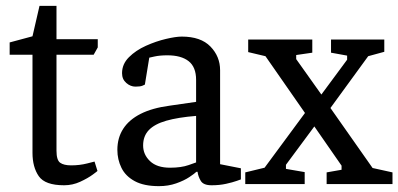

<svg xmlns="http://www.w3.org/2000/svg" viewBox="-20 -629 1361 656"><path d="M91 -442H13V-484L91 -505L115 -609H173V-495H314V-467L300 -442H173V-114Q173 -82 185.5 -73Q198 -64 223 -64Q252 -64 277.5 -70.5Q303 -77 303 -77L313 -45Q314 -45 297 -32.5Q280 -20 254 -8Q228 4 199 4Q134 4 112.5 -27Q91 -58 91 -107Z M523 7Q472 7 440.5 -10Q409 -27 395 -55.5Q381 -84 381 -117Q381 -158 401 -189Q421 -220 460.5 -240Q500 -260 560 -268L650 -281V-356Q650 -400 624.5 -420Q599 -440 552 -440Q526 -440 508 -436Q490 -432 490 -432L475 -340Q475 -340 467.5 -336.5Q460 -333 443 -333Q426 -333 411.5 -345.5Q397 -358 397 -379Q397 -410 420.5 -433.5Q444 -457 478.5 -472.5Q513 -488 547 -496Q581 -504 601 -504Q666 -504 699 -470Q732 -436 732 -389V-68L803 -54V-16Q803 -16 789 -11Q775 -6 752.5 -1Q730 4 703 4Q675 4 666 -11Q657 -26 655 -42H651Q645 -36 627 -24Q609 -12 582 -2.5Q555 7 523 7ZM561 -56Q599 -56 624.5 -65Q650 -74 650 -74V-233Q588 -228 548 -216.5Q508 -205 488.5 -184.5Q469 -164 469 -132Q469 -101 492.5 -78.5Q516 -56 561 -56Z M818 0V-40L884 -56L1022 -243L887 -437L828 -451V-494H1047V-449L992 -441V-427L1078 -306L1166 -425V-439L1111 -449V-494H1293V-452L1238 -437L1109 -260L1253 -55L1321 -40V0H1096V-40L1147 -49V-63L1054 -197L957 -66V-52L1021 -41V0Z"/></svg>

Font: Faustina VF Beta
Style: Regular
Weight: 400
Designer: Alfonso Garcia
Foundry: Omnibus-Type
Version: Version 1.006